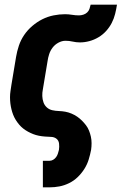

<svg xmlns="http://www.w3.org/2000/svg" viewBox="-20 -589 540 824"><path d="M164 215V101H193Q201 101 208.5 96.5Q216 92 221 85Q226 78 228.5 70Q231 62 233 54Q235 41 233.5 27.5Q232 14 222.5 6.5Q213 -1 199.5 -1.5Q186 -2 172.5 -3Q159 -4 146.5 -6.5Q134 -9 122.5 -13.5Q111 -18 100 -24Q89 -30 79.5 -37.5Q70 -45 62 -54.5Q54 -64 47.5 -74.5Q41 -85 36.5 -96.5Q32 -108 29 -120.5Q26 -133 24.5 -145.5Q23 -158 23 -171.5Q23 -185 25 -198Q27 -211 29 -225L49 -345Q53 -369 61 -393Q69 -417 83.5 -438.5Q98 -460 118.5 -477.5Q139 -495 162 -506.5Q185 -518 210 -523Q235 -528 259 -528Q274 -528 289 -525.5Q304 -523 319 -523Q328 -523 337.5 -526Q347 -529 354 -535.5Q361 -542 364 -551Q367 -560 369 -569H482Q479 -549 474 -529Q469 -509 459.5 -490.5Q450 -472 435.5 -456Q421 -440 402.5 -429Q384 -418 363.5 -412.5Q343 -407 323 -407Q307 -407 292 -410.5Q277 -414 261 -414Q246 -414 231 -406Q216 -398 206 -385Q196 -372 191 -356.5Q186 -341 184 -326L164 -206Q161 -191 161.5 -177Q162 -163 166.5 -150Q171 -137 181 -128Q191 -119 204.5 -116Q218 -113 232.5 -112.5Q247 -112 260.5 -109.5Q274 -107 287 -101.5Q300 -96 311 -88.5Q322 -81 331.5 -71.5Q341 -62 349 -51.5Q357 -41 362 -28.5Q367 -16 370 -2.5Q373 11 373 25.5Q373 40 371 54Q367 75 360.5 96Q354 117 342 136Q330 155 313.5 171Q297 187 276.5 197Q256 207 235 211Q214 215 193 215Z"/></svg>

Font: Iosevka Term Curly Hv Obl
Style: Regular
Weight: 900
Italic angle: -9°
Designer: Belleve Invis
Foundry: Belleve Invis
Version: Version 32.3.0